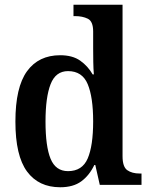

<svg xmlns="http://www.w3.org/2000/svg" viewBox="-20 -780 633 810"><path d="M234 10Q143 10 94 -56.5Q45 -123 45 -267Q45 -412 94 -479.5Q143 -547 234 -547Q286 -547 318.5 -524Q351 -501 371 -466H376Q374 -489 373.5 -519Q373 -549 373 -576V-647Q373 -690 350.5 -701Q328 -712 297 -712H290V-760H497V-121Q497 -76 517 -62Q537 -48 569 -48H577V0H401L382 -84H378Q357 -40 323 -15Q289 10 234 10ZM267 -58Q327 -58 350 -111.5Q373 -165 373 -268Q373 -370 350 -425Q327 -480 267 -480Q215 -480 193.5 -425Q172 -370 172 -267Q172 -162 193.5 -110Q215 -58 267 -58Z"/></svg>

Font: Noto Serif Hebrew SemiCondensed SemiBold
Style: Regular
Weight: 600
Width: 4
Designer: Monotype Design Team
Foundry: Monotype Imaging Inc.
Version: Version 2.004; ttfautohint (v1.8.4.7-5d5b)